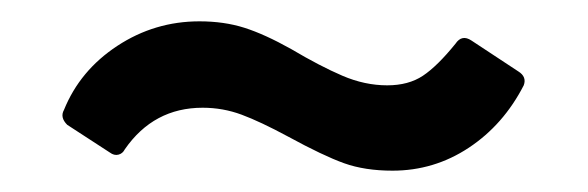

<svg xmlns="http://www.w3.org/2000/svg" viewBox="-20 -382 551 180"><path d="M250 -254Q224 -268 206.5 -274.5Q189 -281 170 -281Q124 -281 97 -242Q95 -238 91 -237Q87 -236 83 -239L43 -265Q36 -272 40 -279Q55 -316 90 -339Q125 -362 167 -362Q190 -362 209 -356Q228 -350 253 -336Q280 -320 301 -311Q322 -302 343 -302Q363 -302 376.5 -311Q390 -320 407 -341Q413 -350 422 -344L466 -315Q474 -310 471 -302Q452 -265 419.5 -243.5Q387 -222 348 -222Q322 -222 302.5 -229Q283 -236 250 -254Z"/></svg>

Font: Barlow GEO Medium
Style: Regular
Weight: 500
Designer: Jeremy Tribby
Foundry: Tribby Type
Version: Version 1.408